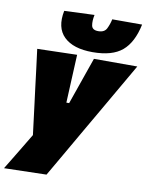

<svg xmlns="http://www.w3.org/2000/svg" viewBox="-112 -820 846 1090"><g transform="rotate(10 310.5 -275.0)"><path d="M-12 198Q19 147 52.5 91.8Q86 36.5 117 -15.5Q111.5 -59.5 106 -103.8Q100.5 -148 95 -192L83.5 -282.5Q77 -336.5 70 -392.2Q63 -448 56 -502L285 -508Q283 -464.5 281 -422.8Q279 -381 277 -338L272 -230H288L325 -336Q340 -379 354 -419.2Q368 -459.5 383 -502H633Q609.5 -461.5 588 -424Q566.5 -386.5 540.5 -341.8Q514.5 -297 478 -233.5L396 -92Q341.5 3 302.5 70.2Q263.5 137.5 232 192ZM368 -538Q256.5 -538 203 -590Q149.5 -642 169.5 -741L343 -748Q335.5 -713 340 -687Q344.5 -661 379.5 -661Q415 -661 427.5 -686Q440 -711 446.5 -741H618.5Q596.5 -635.5 539 -586.8Q481.5 -538 368 -538Z"/></g></svg>

Font: Commissioner Black
Style: Italic
Weight: 900
Italic angle: -12°
Designer: Kostas Bartsokas
Foundry: Kostas Bartsokas
Version: Version 1.000; ttfautohint (v1.8.3)